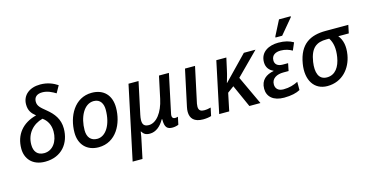

<svg xmlns="http://www.w3.org/2000/svg" viewBox="-95 -1248 3782 1960"><g transform="rotate(-15 1796.0 -268.0)"><path d="M243 10C418 10 513 -114 513 -269C513 -369 461 -435 392 -491C336 -537 307 -560 307 -607C307 -653 337 -682 395 -682C449 -682 496 -658 535 -634L577 -709C533 -738 475 -765 395 -765C281 -765 204 -702 204 -605C204 -541 229 -507 274 -471C125 -433 40 -329 40 -181C40 -79 105 10 243 10ZM255 -77C185 -77 149 -121 149 -194C149 -310 223 -394 328 -421C374 -389 404 -337 404 -267C404 -162 347 -77 255 -77Z M809 9C993 9 1083 -168 1083 -337C1083 -468 1007 -547 881 -547C699 -547 607 -371 607 -199C607 -71 686 9 809 9ZM817 -78C750 -78 713 -121 713 -196C713 -331 774 -460 879 -460C951 -460 976 -402 976 -344C976 -185 907 -78 817 -78Z M1104 240H1208L1241 84C1252 35 1261 -12 1263 -35H1266C1285 -7 1301 10 1350 10C1412 10 1465 -33 1502 -100H1508C1506 -10 1535 10 1590 10C1612 10 1641 3 1652 -3L1669 -83C1663 -81 1648 -78 1639 -78C1616 -78 1600 -92 1610 -134L1696 -539H1591L1541 -305C1512 -169 1441 -77 1361 -77C1297 -77 1286 -119 1303 -201L1375 -539H1269Z M1912 10C1946 10 1977 5 1998 -2L2016 -87C1993 -81 1973 -77 1946 -77C1912 -77 1888 -89 1888 -130C1888 -139 1889 -149 1891 -161L1972 -539H1866L1784 -156C1780 -138 1778 -121 1778 -105C1778 -35 1818 10 1912 10Z M2083 0H2189L2228 -187L2296 -237L2402 0H2519L2377 -304L2611 -539H2488L2243 -286H2241C2249 -316 2265 -363 2274 -408L2303 -539H2197Z M2840 -606H2911L3045 -766L3047 -776H2923L2842 -618ZM2768 10C2843 10 2901 -4 2938 -25V-112C2896 -90 2846 -74 2784 -74C2727 -74 2700 -105 2700 -148C2700 -212 2758 -241 2825 -241H2881L2897 -320H2840C2786 -320 2759 -346 2759 -385C2759 -441 2802 -464 2857 -464C2905 -464 2946 -449 2977 -431L3011 -510C2968 -535 2921 -548 2853 -548C2757 -548 2661 -504 2661 -393C2661 -336 2693 -301 2733 -284V-281C2653 -266 2593 -223 2593 -130C2593 -46 2655 10 2768 10Z M3226 10C3384 10 3481 -108 3504 -245C3519 -335 3504 -403 3463 -453H3574L3592 -539H3353C3191 -539 3073 -477 3040 -276C3012 -107 3087 10 3226 10ZM3244 -77C3155 -77 3131 -159 3147 -266C3169 -411 3233 -453 3338 -453H3367C3401 -402 3411 -335 3397 -250C3381 -151 3333 -77 3244 -77Z"/></g></svg>

Font: Noto Sans Medium
Style: Italic
Weight: 500
Italic angle: -12°
Designer: Monotype Design Team
Foundry: Monotype Imaging Inc.
Version: Version 2.013